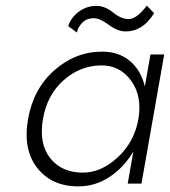

<svg xmlns="http://www.w3.org/2000/svg" viewBox="-20 -654 605 684"><path d="M344 -470Q403 -470 442.5 -437Q482 -404 496 -346L516 -460H565L484 0H435L455 -114Q421 -57 370 -23.5Q319 10 259 10Q164 10 112.5 -56Q61 -122 80 -230Q99 -338 174 -404Q249 -470 344 -470ZM133 -230Q118 -142 159 -90.5Q200 -39 275 -39Q341 -39 400 -94Q459 -149 473 -230Q487 -311 447.5 -366Q408 -421 342 -421Q267 -421 207.5 -369Q148 -317 133 -230ZM223 -561Q233 -592 261 -612.5Q289 -633 323 -633Q354 -633 383 -609.5Q412 -586 438 -586Q467 -586 503 -634L529 -607Q489 -542 428 -542Q399 -542 367.5 -565.5Q336 -589 315 -589Q288 -589 272.5 -572.5Q257 -556 254 -538Z"/></svg>

Font: Renner* Light
Style: Light Italic
Weight: 300
Italic angle: -10°
Version: Version 003.000 ; ttfautohint (v0.97) -l 8 -r 50 -G 200 -x 1